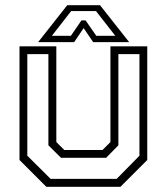

<svg xmlns="http://www.w3.org/2000/svg" viewBox="-20 -718 641 738"><path d="M158 0 55 -103V-540H196.5V-172L227 -141.5H374L404.5 -172V-540H546V-103L443 0ZM174.5 -30.5H428.5L516 -119.5V-510H435V-159.5L388 -111.5H214.5L166 -159.5V-510H85V-119.5ZM238.5 -698H364.5L476.5 -556H338L301.5 -610L265 -556H126.5ZM253.5 -675.5 179.5 -580.5H252.5L293 -639.5H309L350 -580.5H423L349 -675.5Z"/></svg>

Font: Tourney Light
Style: Regular
Weight: 300
Version: Version 1.015